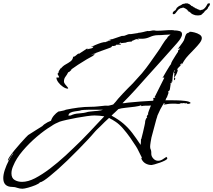

<svg xmlns="http://www.w3.org/2000/svg" viewBox="-24 -980 1304 1174"><path d="M113 174Q98 174 83 169Q68 163 52 163Q-4 163 -4 109Q-4 87 5.5 58.5Q15 30 29 3Q43 -24 57 -41H54L26 2H25Q24 2 24 1Q24 -6 36 -23.5Q48 -41 65.5 -62.5Q83 -84 101.5 -104.5Q120 -125 133 -139Q146 -153 148 -154Q159 -161 170 -168Q181 -175 192 -182Q203 -189 213.5 -195.5Q224 -202 235 -209Q238 -211 241 -215Q245 -219 247 -220Q257 -227 267 -232.5Q277 -238 288 -242Q293 -259 306 -274Q319 -289 333 -298Q335 -298 345.5 -300Q356 -302 366 -304.5Q376 -307 378 -309Q416 -317 454.5 -322Q493 -327 532 -327Q542 -327 551.5 -327.5Q561 -328 571 -329Q581 -330 590.5 -331Q600 -332 610 -333Q614 -334 618.5 -334Q623 -334 628 -334Q633 -333 637 -333.5Q641 -334 645 -335L657 -338L668 -341Q676 -349 683.5 -358Q691 -367 698 -376Q706 -384 713.5 -393Q721 -402 729 -410Q743 -425 758 -440Q773 -455 788 -470Q817 -501 844 -532Q857 -548 869.5 -564Q882 -580 893 -596L938 -660Q946 -671 953.5 -682.5Q961 -694 968 -706Q975 -717 982.5 -728Q990 -739 1000 -749L999 -750Q999 -753 1008 -760L1019 -769Q1009 -768 999.5 -768Q990 -768 981 -767Q971 -766 961.5 -765.5Q952 -765 942 -765Q917 -765 893 -754Q869 -743 844 -743H831Q828 -743 825 -743.5Q822 -744 818 -745V-744L824 -741Q822 -738 819 -736V-740H817Q816 -740 816 -741Q807 -741 800 -737Q796 -735 791.5 -733Q787 -731 783 -730L782 -726Q777 -726 763.5 -724.5Q750 -723 747 -720H750L714 -716L717 -719H710L709 -716H712Q713 -716 709 -715.5Q705 -715 705 -713Q705 -711 708 -712Q710 -713 712 -713L715 -709L714 -707H701Q695 -706 688 -707L682 -701L666 -698L663 -700Q660 -697 659 -695Q658 -692 654 -690Q652 -689 634 -682.5Q616 -676 593.5 -668Q571 -660 553.5 -653Q536 -646 535 -644V-643L536 -644Q538 -645 548 -649Q558 -653 560 -653V-652L559 -651Q557 -650 555.5 -649Q554 -648 552 -647Q548 -643 545 -642H551Q533 -633 506 -617Q479 -601 453 -584Q427 -567 411 -555L413 -553L400 -541L393 -538Q385 -522 376 -510.5Q367 -499 367 -481Q367 -474 374 -465Q381 -456 387.5 -449Q394 -442 393 -439H392Q392 -438 391 -438H390Q378 -438 361.5 -449Q345 -460 333 -476Q321 -492 321 -505V-506H329Q331 -506 333.5 -506Q336 -506 337 -507L338 -508Q338 -508 333 -518Q328 -526 328 -529V-530Q330 -530 333.5 -536Q337 -542 338 -544L336 -542Q334 -540 333 -541L347 -563L349 -562Q361 -577 377.5 -586Q394 -595 407 -604.5Q420 -614 423 -631L422 -633H428Q432 -635 436 -637.5Q440 -640 444 -644Q452 -652 459 -653V-651L508 -683Q508 -681 510 -681Q510 -681 516 -683L515 -681Q511 -681 509 -678L532 -684L529 -682Q538 -685 547 -690L543 -691L549 -695L533 -692L535 -694Q543 -698 560.5 -705.5Q578 -713 595.5 -718.5Q613 -724 621 -722V-723Q639 -731 652 -731L653 -733Q652 -734 644 -734Q640 -733 638 -733Q636 -733 634 -733L661 -741V-740L723 -761L725 -760Q737 -760 749 -766Q760 -772 773 -772L774 -771L820 -778V-779Q828 -780 836 -781Q844 -782 851 -784Q859 -786 866.5 -788Q874 -790 881 -791V-790H885Q889 -790 892.5 -790.5Q896 -791 900 -792Q904 -793 907.5 -793.5Q911 -794 915 -794Q917 -794 920 -794Q923 -794 925 -793Q928 -792 934 -792Q945 -792 957 -792.5Q969 -793 980 -794Q991 -795 1002.5 -795.5Q1014 -796 1025 -796Q1037 -796 1047 -793L1046 -794Q1059 -794 1074 -790Q1089 -786 1089 -771Q1089 -762 1085 -755Q1080 -744 1073.5 -735Q1067 -726 1059 -717L970 -617Q948 -592 925.5 -567.5Q903 -543 880 -517Q842 -474 804 -432Q766 -390 725 -349H729Q734 -349 738.5 -349.5Q743 -350 747 -351Q751 -352 755.5 -352Q760 -352 764 -353Q801 -357 837.5 -359.5Q874 -362 911 -364L912 -367L914 -369L913 -365H915L913 -381L925 -383V-385L922 -390Q922 -393 924 -391L980 -503V-506H976Q974 -505 971 -505V-509H973Q974 -511 981 -523Q988 -535 996.5 -549.5Q1005 -564 1012.5 -575.5Q1020 -587 1022 -588Q1021 -593 1029.5 -608Q1038 -623 1048.5 -639Q1059 -655 1062 -660L1065 -662L1064 -670L1077 -682V-684L1064 -682V-684H1066L1093 -721Q1102 -733 1105 -746Q1108 -759 1113 -768.5Q1118 -778 1132 -781L1134 -784H1136V-786Q1148 -786 1165.5 -781.5Q1183 -777 1196.5 -768.5Q1210 -760 1210 -747Q1210 -734 1197 -717Q1184 -700 1165.5 -681Q1147 -662 1129.5 -643.5Q1112 -625 1102 -609L1088 -586H1086L1088 -592H1084L1077 -582L1078 -580L1081 -582L1082 -580Q1077 -577 1067.5 -567Q1058 -557 1058 -552V-551L1059 -550V-552L1064 -556Q1062 -542 1056 -529.5Q1050 -517 1042 -506L1048 -500Q1048 -500 1046 -494Q1044 -489 1043 -489Q1042 -489 1041 -491Q1040 -493 1040 -494L1042 -528H1044L1039 -538Q1046 -547 1047 -550H1043Q1035 -536 1032.5 -516Q1030 -496 1029 -479L1023 -481V-479L1027 -473L1018 -469L1016 -467L1019 -465L1020 -467V-465Q1019 -464 1019 -462Q1017 -455 1015.5 -439Q1014 -423 1005 -423L1006 -411Q1006 -409 1001.5 -398.5Q997 -388 997 -383L995 -382L992 -384V-376L987 -367H1012Q1027 -367 1054.5 -366.5Q1082 -366 1107.5 -363Q1133 -360 1141 -352V-351Q1141 -347 1132 -345.5Q1123 -344 1121 -344Q1123 -349 1118 -349Q1115 -348 1112 -348Q1110 -348 1106.5 -348.5Q1103 -349 1099 -350Q1095 -349 1092 -348.5Q1089 -348 1086 -349Q1082 -350 1073 -345Q1067 -345 1061 -345Q1055 -345 1050 -346H1026Q1020 -346 1014 -345.5Q1008 -345 1002 -344Q990 -341 978 -341V-342Q978 -344 977 -343L978 -347H983L984 -350H978Q955 -313 939 -274L936 -263Q935 -260 934 -257Q933 -254 932 -251L902 -139Q900 -130 897 -111Q894 -92 894 -82Q894 -72 898 -65Q901 -58 901 -48V-40Q901 -24 913.5 -10.5Q926 3 942 3Q957 3 969.5 -5Q982 -13 994 -21Q994 -21 996 -17Q999 -16 999 -12Q999 -6 985.5 1Q972 8 954 14.5Q936 21 921 25Q906 29 903 29Q882 29 865 19Q848 9 840 -11Q843 -14 843 -18L840 -23Q836 -31 832 -39Q828 -47 824 -55Q820 -63 816 -71Q812 -79 807 -86Q792 -110 771.5 -139Q751 -168 728 -194.5Q705 -221 682 -236Q677 -239 672.5 -242Q668 -245 663 -248Q658 -250 653 -253Q648 -256 643 -259Q629 -247 616.5 -234.5Q604 -222 591 -209L569 -188Q564 -183 558.5 -177Q553 -171 548 -165Q543 -159 534.5 -149.5Q526 -140 513 -126Q488 -99 455.5 -66Q423 -33 387 2Q368 19 351 35.5Q334 52 317 66Q300 81 280.5 97Q261 113 245 123.5Q229 134 220 135Q215 143 193 152Q171 161 147.5 167.5Q124 174 113 174ZM836 -94Q837 -103 837.5 -111.5Q838 -120 838 -129L840 -130Q845 -151 850.5 -172Q856 -193 860 -214L863 -229Q863 -233 863.5 -236.5Q864 -240 865 -244Q866 -248 869 -254Q872 -260 876 -262L873 -269Q875 -270 877 -275Q877 -278 882 -280V-282Q881 -282 881 -283Q881 -290 888 -307.5Q895 -325 899 -335Q892 -334 884.5 -334Q877 -334 869 -334Q854 -334 840 -331L839 -337Q828 -331 800.5 -327.5Q773 -324 744 -321Q715 -318 700 -313Q695 -308 689.5 -303Q684 -298 679 -293Q674 -289 668.5 -283.5Q663 -278 658 -273Q702 -249 731.5 -223.5Q761 -198 785 -166.5Q809 -135 836 -94ZM394 -273H397L409 -274Q430 -285 459.5 -286.5Q489 -288 514 -296Q517 -297 528.5 -298Q540 -299 553 -300.5Q566 -302 572 -302Q575 -303 578 -303Q581 -303 584 -304Q587 -304 590 -304.5Q593 -305 596 -306Q605 -308 604 -309H547Q533 -309 518.5 -309Q504 -309 490 -308Q475 -308 462 -303Q450 -301 434.5 -299Q419 -297 407.5 -291.5Q396 -286 394 -273ZM111 132Q147 132 190 110Q234 87 281.5 51Q329 15 378 -30Q402 -53 425.5 -75Q449 -97 471 -119Q495 -143 522.5 -172Q550 -201 574 -227Q598 -253 613 -268L612 -269Q598 -271 583.5 -272.5Q569 -274 554 -274Q538 -274 508.5 -270Q479 -266 446.5 -260Q414 -254 385 -247.5Q356 -241 341 -236Q328 -231 314.5 -224Q301 -217 290 -209Q248 -184 201 -144Q154 -104 114.5 -57.5Q75 -11 57 34Q46 58 46 80Q46 109 65.5 120.5Q85 132 111 132ZM1191 -886Q1189 -886 1180.5 -886Q1172 -886 1170 -887Q1165 -889 1157 -891.5Q1149 -894 1141 -902Q1141 -904 1138 -905Q1135 -906 1136 -907L1129 -910Q1125 -910 1127.5 -915Q1130 -920 1126 -913L1123 -916Q1122 -917 1122.5 -917.5Q1123 -918 1123 -918L1120 -921V-920Q1119 -920 1119.5 -921.5Q1120 -923 1116 -923L1112 -926Q1112 -926 1111 -927V-928H1110V-929L1109 -927Q1109 -929 1107 -929L1101 -932Q1101 -932 1100.5 -932.5Q1100 -933 1099 -933H1096Q1095 -933 1092.5 -933Q1090 -933 1090 -931Q1090 -930 1088 -932Q1087 -930 1082.5 -930Q1078 -930 1077 -928Q1069 -925 1062.5 -916.5Q1056 -908 1048 -898Q1043 -893 1038 -893Q1032 -893 1032 -899Q1032 -903 1035 -907Q1040 -914 1047 -916Q1048 -916 1051 -921Q1054 -926 1057 -932Q1059 -934 1066.5 -940Q1074 -946 1076 -945L1088 -952Q1090 -955 1097.5 -956.5Q1105 -958 1107 -958Q1107 -959 1111 -959.5Q1115 -960 1115 -959Q1117 -960 1120 -959.5Q1123 -959 1124 -959L1126 -957Q1128 -959 1128 -956L1130 -957Q1131 -957 1131 -955V-956Q1133 -954 1134 -954V-955Q1140 -949 1143 -948Q1143 -948 1144 -947Q1145 -946 1144 -945Q1145 -945 1145 -945.5Q1145 -946 1145 -946Q1146 -943 1149 -943Q1152 -943 1157 -939Q1159 -938 1159 -935L1160 -936Q1161 -936 1160 -936.5Q1159 -937 1160 -937Q1163 -936 1166 -933.5Q1169 -931 1172 -929H1173Q1176 -929 1178.5 -927Q1181 -925 1182 -925L1188 -922Q1189 -922 1189.5 -921.5Q1190 -921 1190 -921L1192 -922Q1193 -922 1192.5 -921.5Q1192 -921 1193 -921V-922Q1194 -922 1196 -919Q1198 -916 1199 -917Q1201 -917 1201 -917Q1203 -920 1207 -919.5Q1211 -919 1212 -920Q1220 -922 1228 -930.5Q1236 -939 1241 -949Q1243 -952 1245 -956Q1247 -960 1251 -959Q1253 -960 1255 -960Q1260 -960 1260 -955Q1260 -952 1254 -941Q1250 -940 1248.5 -934.5Q1247 -929 1245 -927Q1243 -923 1232 -915Q1229 -914 1225.5 -907.5Q1222 -901 1220 -902Q1217 -898 1210 -892Q1203 -886 1191 -886Z"/></svg>

Font: Water Brush
Style: Regular
Weight: 400
Designer: Robert E. Leuschke
Foundry: Robert E. Leuschke
Version: Version 1.010; ttfautohint (v1.8.4.7-5d5b)